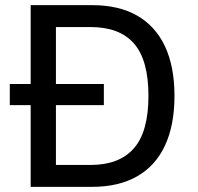

<svg xmlns="http://www.w3.org/2000/svg" viewBox="-20 -725 770 745"><path d="M99 0V-705H338Q441 -705 512 -664.5Q583 -624 620 -545.5Q657 -467 657 -353Q657 -239 620 -160Q583 -81 511.5 -40.5Q440 0 338 0ZM197 -85H332Q443 -85 499.5 -149.5Q556 -214 556 -353Q556 -492 500 -556Q444 -620 332 -620H197ZM18 -317V-399H383V-317Z"/></svg>

Font: Nunito Sans 7pt SemiCondensed Medium
Style: Regular
Weight: 500
Width: 4
Designer: Vernon Adams
Foundry: Vernon Adams
Version: Version 3.101;gftools[0.9.27]